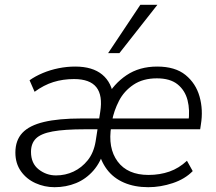

<svg xmlns="http://www.w3.org/2000/svg" viewBox="-20 -771 899 799"><path d="M207 8Q165 8 127.5 -9Q90 -26 67 -58.5Q44 -91 44 -136Q44 -187 73 -218Q102 -249 163 -263.5Q224 -278 319 -278H400L393 -233H333Q248 -233 199 -224Q150 -215 129.5 -194.5Q109 -174 109 -139Q109 -91 141 -66Q173 -41 213 -41Q252 -41 286 -57Q320 -73 345 -104Q370 -135 378 -183L397 -305Q408 -374 381 -408Q354 -442 288 -442Q242 -442 202 -429.5Q162 -417 124 -389L103 -437Q127 -454 158 -467Q189 -480 223.5 -487Q258 -494 293 -494Q365 -494 405.5 -460.5Q446 -427 453 -364H422Q453 -422 506.5 -458Q560 -494 634 -494Q709 -494 752 -459Q795 -424 810.5 -369Q826 -314 816 -253L813 -233H424L431 -278H782L764 -262Q771 -313 760.5 -354Q750 -395 719 -420Q688 -445 633 -445Q575 -445 535.5 -418.5Q496 -392 475 -351Q454 -310 446 -267L443 -246Q428 -155 469.5 -99Q511 -43 598 -43Q645 -43 685 -57Q725 -71 758 -102L782 -59Q750 -26 699 -9Q648 8 597 8Q540 8 496 -11Q452 -30 425 -66Q398 -102 388 -152H415Q400 -97 369 -61.5Q338 -26 296.5 -9Q255 8 207 8ZM430 -550 564 -751H635L477 -550Z"/></svg>

Font: Nunito Sans 12pt ExtraLight 12pt Light
Style: Italic
Weight: 300
Italic angle: -9°
Version: Version 3.101;gftools[0.9.27]